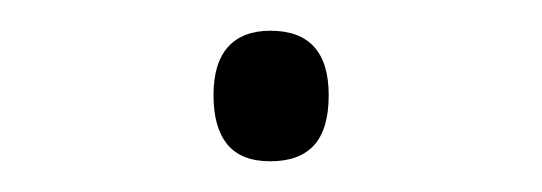

<svg xmlns="http://www.w3.org/2000/svg" viewBox="-20 -333 353 125"><path d="M156 -228Q137 -228 128 -239Q119 -250 119 -271Q119 -292 128.5 -302.5Q138 -313 156 -313Q175 -313 184.5 -302.5Q194 -292 194 -271Q194 -249 184.5 -238.5Q175 -228 156 -228Z"/></svg>

Font: Playwrite US Modern Thin
Style: Regular
Weight: 250
Designer: Veronika Burian, José Scaglione
Foundry: TypeTogether
Version: Version 1.003